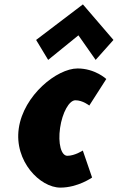

<svg xmlns="http://www.w3.org/2000/svg" viewBox="-20 -840 537 875"><path d="M144.6 -658 199.5 -567 337.4 -679 415.9 -567 497 -658 357.8 -820ZM323.5 -383C357.4 -383 386.9 -359 386.9 -359L464.4 -480C464.4 -480 413.3 -528 333.4 -528C239.9 -528 87.3 -406 65.6 -255C43.9 -105 162.6 15 255.1 15C335 15 399.7 -31 399.7 -31L357.4 -154C357.4 -154 320.9 -130 287 -130C258.7 -130 243.6 -186 253.8 -257C263.9 -327 295.2 -383 323.5 -383Z"/></svg>

Font: Blink
Style: Obl
Weight: 400
Designer: Mew Too
Foundry: Cannot Into Space Fonts
Version: Version 001.000